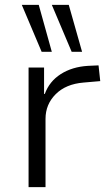

<svg xmlns="http://www.w3.org/2000/svg" viewBox="-20 -773 460 793"><path d="M98 0V-494H162V-385H165Q184 -437 231 -467Q278 -497 343 -501L387 -503L394 -438L325 -432Q252 -426 210 -384Q168 -342 168 -282V0ZM276 -559 194 -753H264L319 -559ZM152 -559 70 -753H140L194 -559Z"/></svg>

Font: Nunito Sans 7pt Light
Style: Regular
Weight: 300
Designer: Vernon Adams
Foundry: Vernon Adams
Version: Version 3.101;gftools[0.9.27]